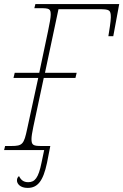

<svg xmlns="http://www.w3.org/2000/svg" viewBox="-36 -734 603 939"><path d="M99 185C148 185 175 152 194 62L210 -20H167C127 -20 118 -24 118 -54C118 -65 121 -86 127 -114L178 -353H333L339 -378H184L250 -689H447C499 -689 506 -686 506 -649C506 -630 498 -581 494 -557H518L547 -714H137L132 -694H159C206 -694 212 -691 212 -662C212 -649 207 -619 199 -582L156 -378H36L30 -353H151L97 -104C81 -28 74 -20 19 -20H-11L-16 0H180L167 62C152 137 134 157 102 157C81 157 67 148 57 127C49 134 47 140 47 149C47 164 62 185 99 185Z"/></svg>

Font: Noto Serif SemiCondensed Thin
Style: Italic
Weight: 100
Width: 4
Italic angle: -12°
Designer: Monotype Design Team
Foundry: Monotype Imaging Inc.
Version: Version 2.013